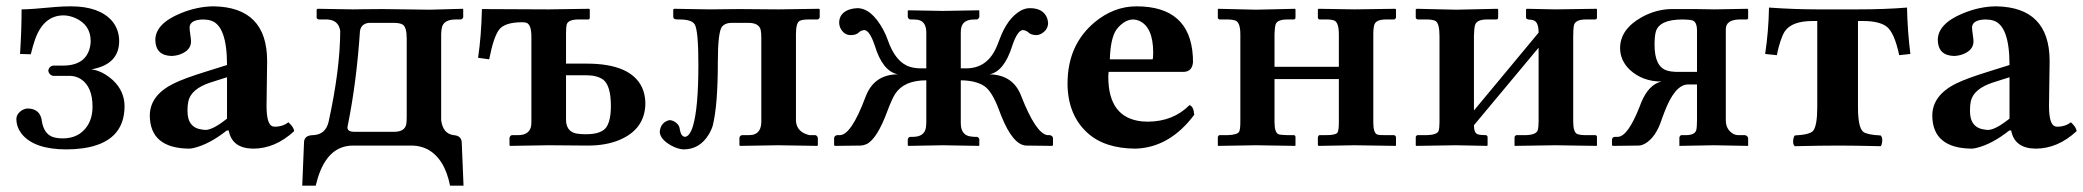

<svg xmlns="http://www.w3.org/2000/svg" viewBox="-20 -464 6641 612"><path d="M180.2 -22.9Q231.9 -22.9 258.3 -62.5Q274.9 -87.9 274.9 -124Q274.9 -187.5 237.8 -211.9Q222.2 -221.7 204.1 -222.2H148.9Q136.2 -225.1 133.8 -238.8Q136.2 -252.4 148.9 -254.9H180.2Q254.4 -254.9 267.1 -315.4Q269 -324.7 269 -333Q269 -384.8 219.7 -406.7Q201.2 -414.6 183.1 -415Q119.6 -415 92.3 -339.8Q85.4 -320.3 78.1 -291L43.9 -292Q48.8 -367.7 48.8 -434.1Q77.6 -434.1 158.2 -441.9Q182.1 -443.8 206.1 -443.8Q295.9 -443.8 336.9 -397.5Q359.4 -370.6 359.9 -334Q359.9 -258.8 272.5 -243.2Q270.5 -242.7 270 -243.2Q306.6 -238.8 340.8 -207.5Q376.5 -173.3 377 -126Q377 -9.8 243.2 8.8Q218.8 12.2 191.9 12.2Q88.9 12.2 48.8 -37.6Q32.7 -58.6 32.2 -84Q32.2 -102.1 52.2 -113.8Q60.1 -117.7 66.9 -118.2Q104.5 -118.2 112.3 -85Q112.8 -82.5 112.8 -81.1Q119.1 -37.6 148.4 -27.3Q162.1 -22.9 180.2 -22.9Z M709 -48.3 702.6 -47.9Q648.4 -4.9 599.1 7.3Q589.4 9.8 582.5 9.8Q458.5 8.3 457.5 -95.2Q457.5 -160.2 533.7 -197.8Q567.4 -214.4 636.7 -235.8L703.6 -256.8Q703.6 -382.3 652.3 -398.4Q641.1 -401.9 626.5 -401.9Q587.9 -400.9 584.5 -379.4Q583.5 -373.5 588.4 -339.8Q588.9 -335 588.9 -332Q588.9 -304.7 556.2 -291.5Q542 -286.1 526.9 -285.6Q476.1 -287.1 475.1 -336.4Q475.1 -388.2 555.2 -421.4Q608.4 -443.4 660.6 -443.8Q830.6 -441.4 831.5 -271L829.6 -127Q829.6 -68.4 848.1 -61.5Q853 -60.1 857.4 -60.1Q881.8 -60.5 899.4 -74.2Q917 -58.1 917.5 -45.9Q857.4 9.8 786.6 9.8Q719.2 8.8 709 -48.3ZM703.6 -217.8 651.4 -201.2Q588.4 -180.7 580.1 -140.1Q577.6 -128.4 577.6 -109.9Q577.6 -56.2 625.5 -50.8Q630.9 -50.3 635.7 -49.8Q659.7 -50.8 703.6 -85.9Z M1087.4 -56.2Q1088.9 -44.4 1107.4 -43.9H1236.3Q1269.5 -43.9 1274.9 -67.4Q1276.4 -76.7 1276.4 -92.8V-341.8Q1276.4 -378.4 1262.7 -386.2Q1252.9 -391.1 1235.4 -391.1H1155.3Q1131.3 -388.2 1127.4 -365.2Q1116.7 -204.6 1089.4 -68.4Q1087.4 -59.6 1087.4 -56.2ZM1105.5 0Q1023.9 0 992.2 106Q988.8 117.2 986.3 127.9H943.4L949.2 -13.2Q951.7 -32.7 977.5 -33.2Q1017.6 -34.7 1027.3 -75.2Q1064 -242.2 1064.5 -365.2Q1059.6 -399.9 1023.4 -401.9H996.6Q990.2 -403.3 989.3 -407.2V-434.1L992.7 -436Q993.2 -436 1105.5 -434.1Q1113.3 -434.1 1136.7 -434.6Q1176.3 -435.1 1198.2 -435.1Q1220.2 -435.1 1276.4 -434.1Q1329.6 -433.1 1349.6 -433.1L1455.6 -436L1456.5 -434.1V-409.2Q1455.1 -403.3 1448.2 -401.9H1432.6Q1395 -401.9 1388.7 -377Q1386.7 -367.7 1386.2 -355V-81.1Q1391.6 -37.6 1426.3 -33.2Q1449.2 -31.7 1451.7 -12.2L1457.5 127.9H1414.6Q1397 40 1341.3 11.2Q1319.3 0.5 1294.4 0Z M1673.8 -77.1V-347.2Q1673.8 -386.7 1657.2 -391.6Q1652.3 -393.1 1645 -393.1Q1588.9 -393.1 1571 -369.6Q1553.2 -346.2 1539.6 -276.4L1539.1 -274.9L1503.9 -279.8Q1514.2 -349.6 1516.1 -435.1L1729 -434.1L1857.9 -436L1859.9 -434.1V-405.8Q1858.4 -401.9 1855 -401.9H1824.2Q1792 -401.9 1786.6 -386.7Q1784.2 -377.4 1784.2 -358.9V-261.2H1850.1Q1990.2 -261.2 2026.4 -185.5Q2036.6 -163.1 2037.1 -136.2Q2037.1 -51.8 1952.6 -17.1Q1910.2 0 1854 0L1727.1 -1L1606 1L1604 -1V-23.9Q1605.5 -32.2 1611.8 -33.2H1630.9Q1668.9 -33.2 1673.3 -64.5Q1673.8 -70.8 1673.8 -77.1ZM1927.2 -126Q1927.2 -190.9 1902.8 -210Q1883.8 -223.6 1851.1 -224.1H1784.2V-83Q1784.2 -45.9 1815.9 -38.6Q1828.6 -36.1 1847.2 -36.1Q1897.9 -36.1 1913.1 -59.1Q1927.2 -80.6 1927.2 -126Z M2163.1 -27.8Q2150.9 -29.3 2147 -50.8Q2145.5 -69.3 2125.5 -78.6Q2119.1 -81.1 2113.8 -81.1Q2086.4 -74.7 2083 -44.9Q2083 -21 2118.7 -0.5Q2140.1 11.2 2158.7 12.2Q2210.4 12.2 2239.3 -35.6Q2247.6 -49.3 2252 -64Q2268.1 -128.9 2268.1 -266.1Q2268.1 -360.4 2281.2 -378.9Q2291 -390.6 2310.1 -391.1H2365.7Q2399.4 -391.1 2404.8 -368.2Q2406.7 -358.4 2406.7 -341.8V-77.1Q2406.7 -39.6 2378.4 -34.2Q2371.6 -33.2 2363.8 -33.2H2344.7Q2337.4 -31.2 2336.9 -23.9V-1L2338.9 1Q2339.8 1 2460 -1L2585 1L2586.9 -1V-23.9Q2585.4 -31.7 2579.1 -33.2H2560.1Q2520.5 -42.5 2517.1 -77.1V-355Q2517.1 -391.1 2528.8 -397.5Q2538.1 -401.9 2556.6 -401.9H2585.9Q2592.3 -403.8 2592.8 -409.2V-434.1L2590.8 -436Q2589.8 -436 2461.9 -434.1L2335.9 -435.1Q2335 -435.1 2240.7 -434.1L2128.9 -436L2126 -434.1V-411.1Q2126 -402.8 2135.3 -402.3Q2139.2 -402.3 2147 -401.9Q2185.1 -401.9 2194.8 -385.7Q2206.1 -364.7 2206.1 -258.8Q2206.1 -120.6 2189 -63Q2178.7 -28.8 2163.1 -27.8Z M3042.5 -208V-71.8Q3042.5 -32.2 3075.2 -28.8Q3080.6 -28.3 3085.4 -27.8H3093.8Q3100.6 -25.9 3101.6 -20V-1L3100.6 1Q3099.6 1 2985.4 -1L2875.5 1L2873.5 -1V-20Q2875.5 -26.9 2881.3 -27.8H2889.6Q2927.7 -27.8 2931.6 -59.1Q2932.1 -65.4 2932.6 -71.8V-208Q2861.8 -208 2833.5 -165Q2822.8 -147.9 2809.6 -112.8Q2775.9 -20.5 2741.7 -4.4Q2732.4 -0.5 2723.6 0L2641.6 1L2638.7 -1V-23.9Q2640.1 -32.2 2648.4 -33.2H2656.7Q2692.9 -33.2 2737.8 -152.3Q2738.8 -155.3 2739.7 -157.2Q2766.6 -226.6 2841.8 -227.1Q2793.5 -236.8 2768.6 -317.9Q2752.4 -366.7 2735.4 -368.2Q2724.1 -367.2 2717.8 -360.8Q2709.5 -352.1 2691.4 -352.1Q2670.4 -352.1 2658.7 -374.5Q2654.8 -383.3 2654.8 -391.1Q2654.8 -421.9 2687 -433.6Q2699.2 -437.5 2712.4 -438Q2758.3 -438 2795.9 -368.2Q2804.2 -352.5 2809.6 -336.9Q2834.5 -265.1 2880.4 -251Q2896.5 -246.1 2915.5 -246.1H2932.6V-359.9Q2932.6 -394.5 2907.7 -400.4Q2899.4 -401.9 2889.6 -401.9H2881.3Q2874.5 -403.8 2873.5 -410.2V-429.2L2875.5 -431.2Q2876.5 -431.2 2985.4 -429.2L3100.6 -431.2L3101.6 -429.2V-410.2Q3099.6 -403.3 3093.8 -401.9H3085.4Q3047.9 -401.9 3043.5 -373Q3042.5 -366.7 3042.5 -359.9V-246.1H3059.6Q3124.5 -246.1 3154.3 -309.6Q3160.2 -322.3 3165.5 -336.9Q3190.4 -405.3 3232.9 -429.7Q3247.6 -438 3262.7 -438Q3305.7 -438 3317.9 -405.8Q3320.3 -397.9 3320.8 -391.1Q3320.8 -368.7 3298.3 -356Q3290.5 -352.1 3283.7 -352.1Q3265.6 -352.5 3257.8 -360.8Q3250 -367.7 3239.7 -368.2Q3222.7 -366.2 3206.5 -317.9Q3180.7 -235.8 3133.8 -227.1Q3210 -225.6 3235.4 -157.2Q3281.7 -39.1 3318.4 -33.2H3326.7Q3335.4 -31.2 3336.4 -23.9V-1L3333.5 1L3251.5 0Q3209 -1 3171.4 -95.2Q3169.4 -99.6 3164.6 -112.8Q3143.1 -170.9 3119.1 -188.5Q3091.8 -207.5 3042.5 -208Z M3517.6 -274.9H3653.8Q3655.8 -277.8 3655.8 -295.9Q3655.8 -379.4 3609.4 -398.4Q3600.1 -401.9 3591.8 -401.9Q3568.4 -401.9 3545.4 -377.9Q3541 -372.6 3537.6 -368.2Q3519.5 -339.8 3517.6 -274.9ZM3771.5 -128.9Q3784.7 -125 3786.6 -98.1Q3708.5 6.3 3599.6 9.8Q3501.5 9.3 3446.8 -40Q3385.7 -95.2 3382.8 -190.4Q3382.8 -194.8 3382.8 -198.2Q3382.8 -320.8 3469.2 -393.1Q3530.3 -443.8 3602.5 -443.8Q3772.5 -443.8 3782.2 -284.7Q3782.7 -274.9 3782.7 -266.1Q3780.3 -236.3 3753.9 -234.9H3513.7Q3513.7 -232.4 3513.2 -228.5Q3512.7 -222.2 3512.7 -219.2Q3512.7 -88.4 3619.6 -77.1Q3628.9 -76.2 3638.7 -76.2Q3719.7 -76.7 3771.5 -128.9Z M3933.6 -355Q3933.6 -392.1 3918 -398.4Q3908.7 -401.9 3892.6 -401.9H3866.7Q3862.3 -403.8 3861.8 -407.2V-434.1L3862.8 -436L3983.4 -433.1L4108.4 -436L4109.4 -434.1V-408.2Q4109.4 -402.3 4103.5 -401.9H4083.5Q4052.2 -401.9 4046.4 -387.2Q4043 -376.5 4042.5 -355V-251H4247.6V-354Q4247.6 -391.6 4233.4 -398.4Q4224.1 -402.3 4206.5 -401.9H4185.5Q4181.2 -403.8 4180.7 -407.2V-434.1L4182.6 -436L4297.4 -434.1L4427.7 -436L4429.7 -434.1V-407.2Q4427.7 -402.8 4423.8 -401.9H4397.5Q4366.7 -401.9 4360.8 -385.7Q4357.4 -375 4357.4 -354V-74.2Q4357.4 -41 4369.1 -35.6Q4377 -32.7 4397.5 -33.2H4423.8Q4428.7 -31.7 4429.7 -26.9V-1L4428.7 1L4297.4 -1L4183.6 1L4180.7 -1V-26.9Q4182.1 -31.7 4185.5 -33.2H4206.5Q4238.3 -33.2 4243.7 -42Q4247.6 -50.3 4247.6 -74.2V-211.9H4042.5V-75.2Q4042.5 -41.5 4055.2 -36.1Q4063 -33.7 4083.5 -33.2H4103.5Q4109.4 -33.2 4109.4 -26.9V-1L4108.4 1L3983.4 -1L3862.8 1L3861.8 -1V-27.8Q3863.3 -31.7 3866.7 -33.2H3892.6Q3924.8 -34.2 3930.2 -44.9Q3933.6 -53.7 3933.6 -75.2Z M4621.6 -433.1 4753.4 -436 4755.4 -434.1V-408.2Q4755.4 -402.3 4749.5 -401.9H4719.2Q4687 -401.9 4681.6 -383.8Q4678.7 -373 4678.2 -350.1V-111.8L4884.3 -359.9Q4884.3 -391.6 4870.1 -398.4Q4861.8 -401.9 4850.6 -401.9Q4845.2 -403.8 4844.2 -407.2V-434.1L4846.7 -436Q4847.7 -436 4937.5 -434.1L5069.3 -436L5070.3 -434.1V-408.2Q5070.3 -402.3 5064.5 -401.9H5034.7Q5003.4 -401.9 4997.6 -385.7Q4994.6 -375.5 4994.6 -350.1V-77.1Q4994.6 -43.5 5006.8 -37.1Q5015.6 -33.2 5034.7 -33.2H5064.5Q5070.3 -33.2 5070.3 -26.9V-1L5069.3 1Q5068.4 1 4937.5 -1L4807.6 1V-1V-27.8Q4809.6 -32.2 4813.5 -33.2H4843.3Q4876 -34.2 4881.3 -48.3Q4884.3 -57.6 4884.3 -77.1V-312L4678.2 -64.9Q4678.2 -40.5 4689.9 -36.1Q4698.7 -33.2 4715.3 -33.2Q4721.2 -33.2 4721.7 -26.9V-1L4720.2 1Q4719.2 1 4621.6 -1L4493.7 1L4492.7 -1V-27.8Q4494.1 -31.7 4497.6 -33.2H4528.3Q4560.1 -34.2 4565.4 -46.4Q4568.4 -55.2 4568.4 -75.2V-349.1Q4568.4 -390.1 4555.2 -397.5Q4545.9 -401.9 4528.3 -401.9H4498.5Q4493.2 -403.8 4492.7 -407.2V-434.1L4495.6 -436Z M5389.2 -234.9V-366.2Q5389.2 -394.5 5374.5 -398.9Q5364.7 -401.9 5343.3 -401.9Q5270.5 -401.9 5258.3 -364.3Q5253.9 -350.1 5253.9 -320.8Q5253.9 -252 5293 -239.3Q5305.7 -235.4 5321.3 -234.9ZM5210.9 -136.2Q5234.9 -194.8 5275.9 -204.1Q5215.8 -204.1 5174.8 -241.7Q5144.5 -271 5144 -310.1Q5144 -370.6 5212.9 -409.2Q5259.3 -434.6 5308.1 -435.1H5385.3L5444.8 -434.1L5550.3 -436L5552.2 -434.1V-404.8Q5550.3 -402.3 5547.9 -401.9H5522.9Q5481.9 -400.4 5481 -372.1V-81.1Q5481 -50.3 5505.9 -36.6Q5513.2 -33.2 5520 -33.2H5541Q5549.8 -32.7 5552.2 -23.9V1Q5551.3 1 5442.9 -1L5333 1V-25.9Q5334.5 -31.7 5338.9 -33.2H5353Q5381.8 -33.2 5386.7 -48.8Q5389.2 -58.1 5389.2 -81.1V-194.8H5360.8Q5318.4 -194.8 5284.7 -105Q5280.8 -94.7 5276.9 -84Q5258.3 -25.9 5223.1 -5.9Q5211.9 0 5202.1 0L5121.1 1L5118.2 -1V-20Q5119.6 -27.3 5127.9 -27.8H5136.2Q5168.5 -27.8 5206.5 -124.5Q5209 -131.3 5210.9 -136.2Z M5772.5 -122.1V-397H5757.3Q5691.4 -397 5668.9 -363.8Q5654.8 -341.8 5643.6 -288.1L5606.4 -292Q5617.2 -362.8 5618.7 -439.9Q5698.7 -434.1 5774.4 -434.1H5900.4Q5988.3 -434.1 6058.6 -439.9Q6060.1 -366.2 6069.3 -292Q6068.4 -292 6033.7 -288.1Q6018.6 -359.4 5994.1 -378.9Q5970.2 -397 5919.4 -397H5902.3V-122.1Q5902.3 -57.1 5919.4 -43.5Q5932.6 -34.2 5974.6 -32.2Q5982.9 -23.9 5978 -4.4Q5976.6 0 5974.6 2Q5888.2 0 5842.8 0Q5784.2 0 5700.7 2Q5692.4 -6.3 5697.3 -25.4Q5698.7 -29.8 5700.7 -32.2Q5748.5 -34.7 5759.3 -46.9Q5772.5 -63.5 5772.5 -122.1Z M6390.6 -48.3 6384.3 -47.9Q6330.1 -4.9 6280.8 7.3Q6271 9.8 6264.2 9.8Q6140.1 8.3 6139.2 -95.2Q6139.2 -160.2 6215.3 -197.8Q6249 -214.4 6318.4 -235.8L6385.3 -256.8Q6385.3 -382.3 6334 -398.4Q6322.8 -401.9 6308.1 -401.9Q6269.5 -400.9 6266.1 -379.4Q6265.1 -373.5 6270 -339.8Q6270.5 -335 6270.5 -332Q6270.5 -304.7 6237.8 -291.5Q6223.6 -286.1 6208.5 -285.6Q6157.7 -287.1 6156.7 -336.4Q6156.7 -388.2 6236.8 -421.4Q6290 -443.4 6342.3 -443.8Q6512.2 -441.4 6513.2 -271L6511.2 -127Q6511.2 -68.4 6529.8 -61.5Q6534.7 -60.1 6539.1 -60.1Q6563.5 -60.5 6581.1 -74.2Q6598.6 -58.1 6599.1 -45.9Q6539.1 9.8 6468.3 9.8Q6400.9 8.8 6390.6 -48.3ZM6385.3 -217.8 6333 -201.2Q6270 -180.7 6261.7 -140.1Q6259.3 -128.4 6259.3 -109.9Q6259.3 -56.2 6307.1 -50.8Q6312.5 -50.3 6317.4 -49.8Q6341.3 -50.8 6385.3 -85.9Z"/></svg>

Font: Linux Libertine O
Style: Bold
Weight: 700
Designer: Philipp H. Poll
Foundry: Philipp H. Poll
Version: Version 5.0.0